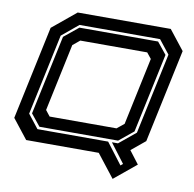

<svg xmlns="http://www.w3.org/2000/svg" viewBox="-88 -789 1008 999"><g transform="rotate(10 416.0 -289.5)"><path d="M571.5 121 477 0H93.5L12.5 -103L117.5 -597L242.5 -700H734L815 -597L710 -103L636.5 -42.5L688 25ZM599.5 45 611.5 35 535 -66H567L654.5 -138L745.5 -566L688.5 -638H263L176 -566L85 -138L141.5 -66H515ZM149.5 -80 99.5 -142 189 -562 265 -624H680.5L730.5 -562L641 -142L565 -80ZM192.5 -141.5H546L583.5 -172L659 -528L634.5 -558.5H281L244 -528L168.5 -172Z"/></g></svg>

Font: Tourney Expanded Regular
Style: Bold Italic
Weight: 700
Width: 7
Italic angle: -12°
Designer: Tyler Finck
Foundry: Etcetera Type Co
Version: Version 1.010; ttfautohint (v1.8.3)